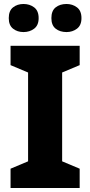

<svg xmlns="http://www.w3.org/2000/svg" viewBox="-20 -944 453 964"><path d="M380 0H33V-97L121 -134V-580L33 -617V-714H380V-617L292 -580V-134L380 -97ZM24 -853Q24 -890 45.5 -907Q67 -924 98 -924Q129 -924 151.5 -907Q174 -890 174 -853Q174 -817 151.5 -800Q129 -783 98 -783Q67 -783 45.5 -800Q24 -817 24 -853ZM238 -853Q238 -890 259.5 -907Q281 -924 314 -924Q344 -924 366.5 -907Q389 -890 389 -853Q389 -817 366.5 -800Q344 -783 314 -783Q281 -783 259.5 -800Q238 -817 238 -853Z"/></svg>

Font: Noto Sans Sinhala ExtraBold
Style: Regular
Weight: 800
Designer: Jelle Bosma - Monotype Design Team
Foundry: Monotype Imaging Inc.
Version: Version 2.006; ttfautohint (v1.8.4.7-5d5b)